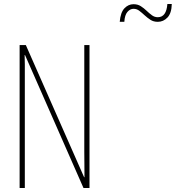

<svg xmlns="http://www.w3.org/2000/svg" viewBox="-20 -939 878 959"><path d="M427 0H397L105 -664H103Q104 -644 104 -617Q104 -590 104 -548V0H78V-714H109L400 -54H402Q402 -88 401.5 -123.5Q401 -159 401 -181V-714H427ZM578 -830Q582 -877 601.5 -897.5Q621 -918 647 -918Q668 -918 683.5 -908Q699 -898 712 -885.5Q725 -873 738.5 -863Q752 -853 768 -853Q811 -853 816 -919H838Q837 -873 816.5 -851.5Q796 -830 768 -830Q747 -830 731.5 -840Q716 -850 702.5 -862.5Q689 -875 676 -885Q663 -895 647 -895Q630 -895 616.5 -879.5Q603 -864 601 -830Z"/></svg>

Font: Noto Sans Thai Looped ExtraCondensed Thin
Style: Regular
Weight: 100
Width: 2
Designer: Sasikarn Vongin, Ben Mitchell
Foundry: The Fontpad Ltd
Version: Version 1.001; ttfautohint (v1.8.4.7-5d5b)